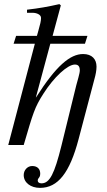

<svg xmlns="http://www.w3.org/2000/svg" viewBox="-20 -703 519 931"><path d="M154 -231 224 -491H392L404 -529H235L275 -677L268 -683C210 -670 171 -663 111 -656V-641H138C156 -641 179 -633 179 -616C179 -602 175 -585 166 -554L159 -529H58L46 -491H149L20 0H95C141 -157 148 -182 190 -248C242 -330 308 -390 343 -390C358 -390 367 -383 367 -361C367 -347 354 -306 350 -290L278 3C244 140 221 186 181 186C169 186 163 180 163 173C163 158 175 161 175 139C175 118 163 102 136 102C113 102 95 122 95 146C95 182 128 208 174 208C261 208 318 135 361 -28L438 -320C444 -341 448 -362 448 -380C448 -416 426 -441 383 -441C320 -441 252 -384 155 -231Z"/></svg>

Font: XITS
Style: Italic
Weight: 400
Italic angle: -16.33°
Designer: MicroPress Inc., with final additions and corrections provided by Coen Hoffman, Elsevier (retired)
Version: Version 1.302